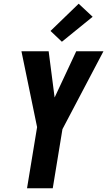

<svg xmlns="http://www.w3.org/2000/svg" viewBox="-20 -1010 575 1030"><path d="M125 0 179 -328 95 -735H241L273 -487L389 -735H535L315 -317L263 0ZM312 -786 251 -844 402 -990 477 -920Z"/></svg>

Font: Iosevka Heavy Oblique
Style: Regular
Weight: 900
Italic angle: -9°
Monospace: yes
Designer: Belleve Invis
Foundry: Belleve Invis
Version: Version 32.5.0; ttfautohint (v1.8.4)